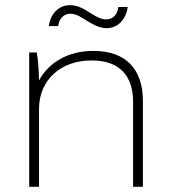

<svg xmlns="http://www.w3.org/2000/svg" viewBox="-20 -723 656 743"><path d="M326 -675C295 -695 275 -703 250 -703C210 -703 175 -672 169 -622H205C209 -653 228 -670 253 -670C275 -670 297 -655 317 -642C349 -623 369 -614 393 -614C434 -614 468 -646 474 -696H438C434 -664 416 -648 390 -648C368 -648 347 -662 326 -675ZM93 0H131V-302C131 -413 215 -489 333 -489H336C441 -489 495 -431 495 -329V0H533V-333C533 -456 466 -526 342 -526H340C245 -526 169 -482 131 -412C130 -459 127 -496 122 -520H93Z"/></svg>

Font: Fixel Display ExtraLight
Style: Regular
Weight: 200
Designer: AlfaBravo + MacPaw
Foundry: Kyrylo Tkachov, Marchela Mozhyna, Serhii Makarenko, Maria Weinstein, Zakhar Kryvoshyya
Version: Version 1.211